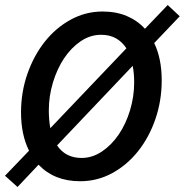

<svg xmlns="http://www.w3.org/2000/svg" viewBox="-26 -712 738 767"><path d="M294 12Q191 12 128 -54L44 35L-6 -10L90 -110Q58 -174 58 -263Q58 -344 83.5 -417Q109 -490 153 -545.5Q197 -601 256.5 -633.5Q316 -666 384 -666Q438 -666 480.5 -648Q523 -630 553 -597L644 -692L692 -647L590 -540Q620 -478 620 -391Q620 -310 595 -237Q570 -164 526 -108.5Q482 -53 422.5 -20.5Q363 12 294 12ZM169 -271Q169 -233 175 -200L479 -519Q462 -545 437 -559Q412 -573 378 -573Q334 -573 296 -547Q258 -521 230 -479Q202 -437 185.5 -382.5Q169 -328 169 -271ZM300 -81Q343 -81 381.5 -107Q420 -133 448.5 -175Q477 -217 493.5 -271.5Q510 -326 510 -383Q510 -419 504 -449L202 -131Q236 -81 300 -81Z"/></svg>

Font: TypoPRO Source Sans Pro
Style: Italic
Weight: 600
Italic angle: -11°
Designer: Paul D. Hunt
Foundry: Adobe Systems Incorporated
Version: Version 1.075;PS 2.000;hotconv 1.0.86;makeotf.lib2.5.63406